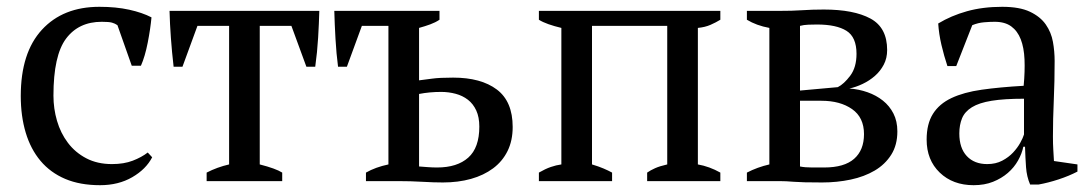

<svg xmlns="http://www.w3.org/2000/svg" viewBox="-20 -532 3208 564"><path d="M41 0ZM427 -70Q409 -35 368.5 -11.5Q328 12 274 12Q215 12 171.5 -6.5Q128 -25 99 -59.5Q70 -94 55.5 -142.5Q41 -191 41 -250Q41 -377 103 -444.5Q165 -512 272 -512Q321 -512 359.5 -503.5Q398 -495 425 -481Q422 -448 414 -407Q406 -366 394 -339H367L325 -458Q318 -463 309 -465.5Q300 -468 279 -468Q211 -468 174 -418.5Q137 -369 137 -251Q137 -213 147.5 -177Q158 -141 179.5 -112.5Q201 -84 233.5 -67Q266 -50 309 -50Q344 -50 370 -60Q396 -70 414 -84Z M809 0H587V-25Q618 -41 653 -49V-456H560L516 -336H490Q485 -379 482 -420.5Q479 -462 478 -500H918Q917 -464 914.5 -421.5Q912 -379 906 -336H880L836 -456H743V-49Q790 -37 809 -25Z M1211 -43Q1225 -42 1237.5 -41Q1250 -40 1264 -40Q1323 -40 1355.5 -69Q1388 -98 1388 -160Q1388 -188 1379 -207.5Q1370 -227 1354.5 -239Q1339 -251 1318.5 -256.5Q1298 -262 1276 -262Q1242 -262 1211 -256ZM1271 -500V-474Q1259 -466 1244 -460.5Q1229 -455 1211 -450V-296Q1228 -298 1249.5 -301Q1271 -304 1311 -304Q1393 -304 1439.5 -269Q1486 -234 1486 -159Q1486 -119 1471 -88.5Q1456 -58 1428.5 -37.5Q1401 -17 1363.5 -6.5Q1326 4 1281 4Q1254 4 1220.5 2Q1187 0 1149 0H1055V-25Q1083 -41 1121 -49V-456H1043L999 -336H973Q968 -374 965.5 -418Q963 -462 962 -500Z M1778 0H1563V-25Q1582 -36 1598 -41.5Q1614 -47 1629 -49V-450Q1608 -455 1591 -461Q1574 -467 1563 -474V-500H2096V-474Q2083 -466 2067 -459Q2051 -452 2030 -450V-49Q2064 -43 2096 -25V0H1881V-25Q1891 -32 1904.5 -38Q1918 -44 1940 -49V-456H1719V-49Q1739 -43 1753 -37Q1767 -31 1778 -25Z M2616 -146Q2616 -106 2598 -77.5Q2580 -49 2549.5 -31Q2519 -13 2479 -4.5Q2439 4 2395 4Q2363 4 2344 3.5Q2325 3 2312 2Q2299 1 2290 0.5Q2281 0 2270 0H2174V-25Q2205 -41 2240 -49V-450Q2202 -457 2174 -474V-500H2264Q2288 -500 2305 -500.5Q2322 -501 2337 -502Q2352 -503 2367 -503.5Q2382 -504 2400 -504Q2488 -504 2537 -477.5Q2586 -451 2586 -385Q2586 -361 2576 -342Q2566 -323 2550 -309Q2534 -295 2514 -285.5Q2494 -276 2475 -272Q2503 -270 2528.5 -261Q2554 -252 2573.5 -236.5Q2593 -221 2604.5 -198.5Q2616 -176 2616 -146ZM2330 -43Q2344 -40 2365.5 -40Q2387 -40 2401 -40Q2460 -40 2489 -65.5Q2518 -91 2518 -138Q2518 -187 2483 -211.5Q2448 -236 2393 -236H2330ZM2330 -266 2441 -276Q2459 -285 2477.5 -309.5Q2496 -334 2496 -374Q2496 -423 2466.5 -441.5Q2437 -460 2380 -460Q2369 -460 2355 -459.5Q2341 -459 2330 -456Z M2702 0ZM3073 -131Q3073 -109 3074 -93Q3075 -77 3076 -59L3145 -49V-28Q3120 -15 3089.5 -5Q3059 5 3031 10H3006Q2996 -13 2994 -40.5Q2992 -68 2991 -101H2986Q2982 -81 2970.5 -60.5Q2959 -40 2940.5 -24Q2922 -8 2897 2Q2872 12 2840 12Q2779 12 2740.5 -25Q2702 -62 2702 -122Q2702 -168 2720.5 -197.5Q2739 -227 2775 -244Q2811 -261 2864 -268.5Q2917 -276 2987 -280Q2991 -323 2989.5 -357.5Q2988 -392 2978.5 -416.5Q2969 -441 2950.5 -454.5Q2932 -468 2902 -468Q2888 -468 2870.5 -466.5Q2853 -465 2836 -458L2789 -338H2763Q2753 -368 2745.5 -400Q2738 -432 2736 -463Q2774 -486 2820.5 -499Q2867 -512 2924 -512Q2975 -512 3005.5 -497.5Q3036 -483 3052 -460Q3068 -437 3073 -409Q3078 -381 3078 -353Q3078 -293 3075.5 -237.5Q3073 -182 3073 -131ZM2880 -50Q2905 -50 2924 -60Q2943 -70 2956 -84Q2969 -98 2977 -112.5Q2985 -127 2988 -137V-242Q2930 -242 2893 -236Q2856 -230 2835 -217Q2814 -204 2806 -184.5Q2798 -165 2798 -140Q2798 -97 2820 -73.5Q2842 -50 2880 -50Z"/></svg>

Font: PT Serif
Style: Regular
Weight: 400
Designer: A.Korolkova, O.Umpeleva, V.Yefimov
Foundry: ParaType Ltd
Version: Version 1.000W OFL; ttfautohint (v1.6)